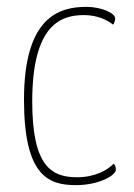

<svg xmlns="http://www.w3.org/2000/svg" viewBox="-20 -530 392 560"><path d="M316 -476C316 -492 275 -510 232 -510C151 -510 50 -479 50 -239C50 -20 119 10 201 10C270 10 318 -19 318 -35C318 -41 316 -48 312 -53C294 -34 257 -13 205 -13C130 -13 74 -45 74 -234C74 -461 160 -486 225 -486C265 -486 294 -471 310 -458C314 -463 316 -472 316 -476Z"/></svg>

Font: Yanone Kaffeesatz Extra Light
Style: Regular
Weight: 200
Designer: Yanone (Cyrillic: Daniel Pouzeot & Huerta Tipografica)
Foundry: Yanone
Version: Version 1.100;PS 001.100;hotconv 1.0.70;makeotf.lib2.5.58329